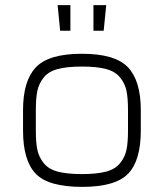

<svg xmlns="http://www.w3.org/2000/svg" viewBox="-20 -720 640 750"><path d="M480 -290V-250H530V-290Q530 -404 480 -457Q430 -510 300 -510Q170 -510 120 -457Q70 -404 70 -290V-250H120V-290Q120 -337 126 -365.5Q132 -394 151 -417.5Q170 -441 206 -450.5Q242 -460 300 -460Q358 -460 394 -450.5Q430 -441 449 -417.5Q468 -394 474 -365.5Q480 -337 480 -290ZM120 -210V-250H70V-210Q70 -93 119.5 -41.5Q169 10 300 10Q431 10 480.5 -41.5Q530 -93 530 -210V-250H480V-210Q480 -163 474 -134.5Q468 -106 449 -82.5Q430 -59 394 -49.5Q358 -40 300 -40Q242 -40 206 -49.5Q170 -59 151 -82.5Q132 -106 126 -134.5Q120 -163 120 -210ZM215 -600H255V-700H205ZM345 -600H385L395 -700H345Z"/></svg>

Font: Millimetre
Style: Light
Weight: 200
Designer: Jérémy Landes
Version: Version 1.0